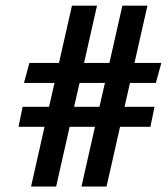

<svg xmlns="http://www.w3.org/2000/svg" viewBox="-20 -576 600 688"><path d="M558.1 -350.6 538.6 -278.8H445.8L426.3 -193.4H533.7L519 -121.6H410.2L361.8 92.3H272L320.3 -121.6H229.5L181.2 92.3H91.3L139.6 -121.6H46.4L61 -193.4H155.8L175.3 -278.8H65.9L85.4 -350.6H191.4L237.8 -555.7H327.6L281.2 -350.6H372.1L418.5 -555.7H508.3L461.9 -350.6ZM356 -278.8H265.1L245.6 -193.4H336.4Z"/></svg>

Font: Uroob
Style: Regular
Weight: 400
Designer: Hussain K H
Foundry: Swanthanthra Malayalam Computing(http://smc.org.in)
Version: Version 2.0.0+20200101